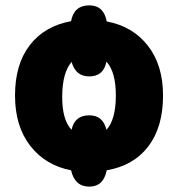

<svg xmlns="http://www.w3.org/2000/svg" viewBox="-20 -634 667 716"><path d="M378 -554Q367 -614 313 -614Q256 -614 245 -555Q146 -537 91 -465.5Q36 -394 36 -278Q36 -163 93 -90Q150 -17 245 1Q259 62 313 62Q366 62 378 1Q478 -16 533 -88Q588 -160 588 -278Q588 -391 531.5 -463.5Q475 -536 378 -554ZM377 -150Q364 -204 313 -204Q258 -204 247 -150Q211 -187 212 -277Q213 -364 247 -403Q262 -349 313 -349Q366 -349 377 -404Q412 -366 412 -278Q412 -188 377 -150Z"/></svg>

Font: Noto Sans UI SemiCondensed Black
Style: Regular
Weight: 900
Width: 4
Designer: Monotype Design Team
Foundry: Monotype Imaging Inc.
Version: 1.001